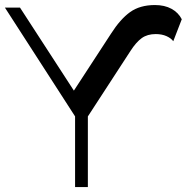

<svg xmlns="http://www.w3.org/2000/svg" viewBox="-20 -761 759 781"><path d="M298.2 -267.7 0 -730H61.4L291.8 -375H269.2L431.6 -624.1Q469.2 -683.1 509.2 -711.8Q549.2 -740.5 610.3 -740.5Q649.5 -740.5 677.6 -725.2Q705.6 -709.9 719.4 -682.7L684.8 -593.3Q675.8 -605.7 657 -614.1Q638.3 -622.4 613.3 -622.4Q579.3 -622.4 556.6 -606Q533.8 -589.6 510.8 -553.9L324.6 -267.7ZM285.4 0V-331.3H337.4V0Z"/></svg>

Font: Savate ExtraLight
Style: Regular
Weight: 200
Designer: Max Esnée
Foundry: Plomb Type
Version: Version 2.000